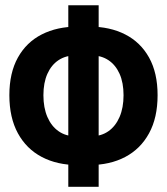

<svg xmlns="http://www.w3.org/2000/svg" viewBox="-20 -694 640 736"><path d="M276.8 -61.4Q199.1 -61.4 140.2 -92.3Q81.3 -123.2 48.6 -183.1Q15.9 -242.9 15.9 -329.1Q15.9 -414.7 48.6 -473.4Q81.3 -532.2 140.2 -562.1Q199.1 -592 276.8 -592H323.2Q401.3 -592 460 -562Q518.7 -532.1 551.4 -473.4Q584.1 -414.7 584.1 -329.1Q584.1 -242.9 551.4 -183.1Q518.7 -123.2 460 -92.3Q401.3 -61.4 323.2 -61.4ZM268.5 -171.8H331.5Q368.2 -171.8 395.7 -191.1Q423.1 -210.3 438.4 -245.7Q453.6 -281.2 453.6 -329Q453.6 -376.8 438.4 -411Q423.1 -445.1 395.7 -463.3Q368.2 -481.5 331.5 -481.5H268.5Q231.8 -481.5 204.3 -463.3Q176.8 -445 161.6 -410.9Q146.4 -376.8 146.4 -329Q146.4 -281.2 161.6 -245.7Q176.9 -210.3 204.4 -191.1Q231.8 -171.8 268.5 -171.8ZM241.8 22V-673.7H358.2V22Z"/></svg>

Font: Source Code Pro ExtraLight
Style: Regular
Weight: 200
Monospace: yes
Designer: Paul D. Hunt, Teo Tuominen
Foundry: Adobe
Version: Version 1.026;hotconv 1.1.0;makeotfexe 2.6.0